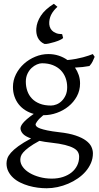

<svg xmlns="http://www.w3.org/2000/svg" viewBox="-20 -756 528 1020"><path d="M336.9 -293Q336.9 -318.8 328.4 -342Q319.8 -365.2 303 -382.6Q286.1 -399.9 261 -409.9Q235.8 -419.9 203.1 -419.9Q190.9 -419.9 176 -413.6Q161.1 -407.2 147.9 -395Q134.8 -382.8 126 -364.3Q117.2 -345.7 117.2 -321.8Q117.2 -295.9 125.2 -272.7Q133.3 -249.5 149.7 -232.4Q166 -215.3 191.2 -205.3Q216.3 -195.3 251 -195.3Q265.1 -195.3 280.5 -201.4Q295.9 -207.5 308.3 -220Q320.8 -232.4 328.9 -250.5Q336.9 -268.6 336.9 -293ZM252.9 2Q234.4 0 218.8 -2.4Q203.1 -4.9 189.5 -7.8Q154.3 11.2 134 26.4Q113.8 41.5 103.5 53.5Q93.3 65.4 90.6 75.2Q87.9 85 87.9 92.8Q87.9 113.3 101.6 131.6Q115.2 149.9 138.2 163.3Q161.1 176.8 191.4 184.8Q221.7 192.9 254.9 192.9Q287.6 192.9 314.5 184.1Q341.3 175.3 360.4 159.9Q379.4 144.5 389.9 123.3Q400.4 102.1 400.4 76.7Q400.4 63 394 51.5Q387.7 40 371.1 30.8Q354.5 21.5 325.9 14.2Q297.4 6.8 252.9 2ZM405.3 -313Q405.3 -275.4 388.4 -244.4Q371.6 -213.4 344.2 -191.2Q316.9 -168.9 282.2 -156.5Q247.6 -144 211.9 -144H210Q186.5 -124.5 177.7 -111.6Q168.9 -98.6 168.9 -95.7Q168.9 -89.8 174.1 -84.2Q179.2 -78.6 193.1 -73.5Q207 -68.4 231.4 -63.2Q255.9 -58.1 293.9 -53.7Q347.2 -47.9 381.8 -36.1Q416.5 -24.4 437 -9Q457.5 6.3 465.6 23.9Q473.6 41.5 473.6 58.6Q473.6 85.4 463.4 109.6Q453.1 133.8 435.5 154.3Q418 174.8 394 191.4Q370.1 208 342.8 219.7Q315.4 231.4 286.1 237.8Q256.8 244.1 228 244.1Q205.1 244.1 180.7 241Q156.2 237.8 132.3 231Q108.4 224.1 87.2 213.6Q65.9 203.1 49.8 188.2Q33.7 173.3 24.2 154.5Q14.6 135.7 14.6 111.8Q14.6 99.1 19.3 85.2Q23.9 71.3 38.1 55.2Q52.2 39.1 77.6 20.5Q103 2 145 -20.5Q113.3 -31.7 101.1 -45.9Q88.9 -60.1 88.9 -74.7Q88.9 -78.6 91.3 -85.2Q93.8 -91.8 101.3 -101.3Q108.9 -110.8 122.8 -123Q136.7 -135.3 159.2 -150.9Q134.3 -157.7 114 -170.7Q93.8 -183.6 79.3 -201.9Q64.9 -220.2 56.9 -243.4Q48.8 -266.6 48.8 -293.9Q48.8 -329.6 64.9 -361.6Q81.1 -393.6 107.4 -417.2Q133.8 -440.9 167.5 -454.8Q201.2 -468.8 236.8 -468.8Q266.1 -468.8 291.7 -460.4Q317.4 -452.1 338.4 -437Q363.8 -439.5 384.3 -443.4Q404.8 -447.3 421.1 -451.7Q437.5 -456.1 450.2 -460.4Q462.9 -464.8 473.1 -468.8L482.9 -454.1Q477.1 -440.4 471.7 -429Q466.3 -417.5 455.1 -405.3Q436.5 -401.9 418.7 -399.9Q400.9 -397.9 378.4 -397Q391.1 -378.4 398.2 -357.4Q405.3 -336.4 405.3 -313ZM172.9 -605Q175.3 -638.7 197 -672.4Q218.8 -706.1 266.1 -735.8L285.2 -719.7Q264.6 -701.2 253.9 -681.6Q243.2 -662.1 241.7 -639.6Q240.7 -626.5 244.1 -614.7Q247.6 -603 255.9 -594.2Q264.2 -585.4 277.6 -580.1Q291 -574.7 310.1 -574.7L315.4 -554.2Q311.5 -549.3 298.6 -543.5Q285.6 -537.6 269.8 -532.7Q253.9 -527.8 239 -524.7Q224.1 -521.5 216.3 -522.5Q203.1 -528.3 194.3 -537.1Q185.5 -545.9 180.4 -556.9Q175.3 -567.9 173.6 -580.1Q171.9 -592.3 172.9 -605Z"/></svg>

Font: Gentium Unicode
Style: Regular
Weight: 400
Version: Version 1.009